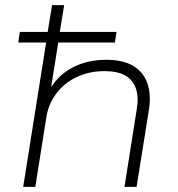

<svg xmlns="http://www.w3.org/2000/svg" viewBox="-20 -725 690 745"><path d="M70 0 159 -560H51L57 -601H165L182 -705H229L212 -601H432L426 -560H206L175 -365H166Q198 -428 257 -460.5Q316 -493 392 -493Q457 -493 496.5 -469.5Q536 -446 551.5 -403Q567 -360 558 -300L510 0H463L510 -297Q519 -347 507.5 -381Q496 -415 466 -432Q436 -449 386 -449Q325 -449 276.5 -425.5Q228 -402 198 -361.5Q168 -321 160 -271L117 0Z"/></svg>

Font: Nunito Sans 10pt SemiExpanded ExtraLight
Style: Italic
Weight: 250
Width: 6
Italic angle: -9°
Designer: Vernon Adams
Foundry: Vernon Adams
Version: Version 3.101;gftools[0.9.27]